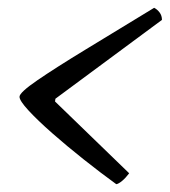

<svg xmlns="http://www.w3.org/2000/svg" viewBox="-20 -524 435 492"><path d="M278 -52Q238 -81 194.5 -115.5Q151 -150 113.5 -183Q76 -216 53 -241Q30 -266 30 -276Q30 -287 76 -318.5Q122 -350 200 -397.5Q278 -445 375 -504Q383 -500 389 -492Q395 -484 395 -473L122 -271L121 -264L311 -80Q302 -68 293 -60.5Q284 -53 278 -52Z"/></svg>

Font: Texturina Light
Style: Italic
Weight: 300
Italic angle: -11°
Designer: Guillermo Torres Carreño
Foundry: Omnibus-Type
Version: Version 1.002; ttfautohint (v1.8.3)